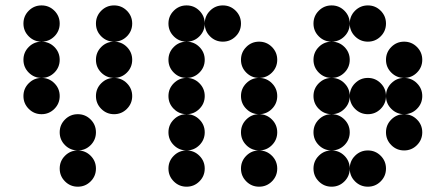

<svg xmlns="http://www.w3.org/2000/svg" viewBox="-20 -704 1681 724"><path d="M205.1 -615.2Q205.1 -586.9 185.1 -566.9Q165 -546.9 136.7 -546.9Q108.4 -546.9 88.4 -566.9Q68.4 -586.9 68.4 -615.2Q68.4 -643.6 88.4 -663.6Q108.4 -683.6 136.7 -683.6Q165 -683.6 185.1 -663.6Q205.1 -643.6 205.1 -615.2ZM478.5 -615.2Q478.5 -586.9 458.5 -566.9Q438.5 -546.9 410.2 -546.9Q381.8 -546.9 361.8 -566.9Q341.8 -586.9 341.8 -615.2Q341.8 -643.6 361.8 -663.6Q381.8 -683.6 410.2 -683.6Q438.5 -683.6 458.5 -663.6Q478.5 -643.6 478.5 -615.2ZM205.1 -478.5Q205.1 -450.2 185.1 -430.2Q165 -410.2 136.7 -410.2Q108.4 -410.2 88.4 -430.2Q68.4 -450.2 68.4 -478.5Q68.4 -506.8 88.4 -526.9Q108.4 -546.9 136.7 -546.9Q165 -546.9 185.1 -526.9Q205.1 -506.8 205.1 -478.5ZM478.5 -478.5Q478.5 -450.2 458.5 -430.2Q438.5 -410.2 410.2 -410.2Q381.8 -410.2 361.8 -430.2Q341.8 -450.2 341.8 -478.5Q341.8 -506.8 361.8 -526.9Q381.8 -546.9 410.2 -546.9Q438.5 -546.9 458.5 -526.9Q478.5 -506.8 478.5 -478.5ZM205.1 -341.8Q205.1 -313.5 185.1 -293.5Q165 -273.4 136.7 -273.4Q108.4 -273.4 88.4 -293.5Q68.4 -313.5 68.4 -341.8Q68.4 -370.1 88.4 -390.1Q108.4 -410.2 136.7 -410.2Q165 -410.2 185.1 -390.1Q205.1 -370.1 205.1 -341.8ZM478.5 -341.8Q478.5 -313.5 458.5 -293.5Q438.5 -273.4 410.2 -273.4Q381.8 -273.4 361.8 -293.5Q341.8 -313.5 341.8 -341.8Q341.8 -370.1 361.8 -390.1Q381.8 -410.2 410.2 -410.2Q438.5 -410.2 458.5 -390.1Q478.5 -370.1 478.5 -341.8ZM341.8 -205.1Q341.8 -176.8 321.8 -156.7Q301.8 -136.7 273.4 -136.7Q245.1 -136.7 225.1 -156.7Q205.1 -176.8 205.1 -205.1Q205.1 -233.4 225.1 -253.4Q245.1 -273.4 273.4 -273.4Q301.8 -273.4 321.8 -253.4Q341.8 -233.4 341.8 -205.1ZM341.8 -68.4Q341.8 -40 321.8 -20Q301.8 0 273.4 0Q245.1 0 225.1 -20Q205.1 -40 205.1 -68.4Q205.1 -96.7 225.1 -116.7Q245.1 -136.7 273.4 -136.7Q301.8 -136.7 321.8 -116.7Q341.8 -96.7 341.8 -68.4Z M752 -615.2Q752 -586.9 731.9 -566.9Q711.9 -546.9 683.6 -546.9Q655.3 -546.9 635.3 -566.9Q615.2 -586.9 615.2 -615.2Q615.2 -643.6 635.3 -663.6Q655.3 -683.6 683.6 -683.6Q711.9 -683.6 731.9 -663.6Q752 -643.6 752 -615.2ZM888.7 -615.2Q888.7 -586.9 868.7 -566.9Q848.6 -546.9 820.3 -546.9Q792 -546.9 772 -566.9Q752 -586.9 752 -615.2Q752 -643.6 772 -663.6Q792 -683.6 820.3 -683.6Q848.6 -683.6 868.7 -663.6Q888.7 -643.6 888.7 -615.2ZM752 -478.5Q752 -450.2 731.9 -430.2Q711.9 -410.2 683.6 -410.2Q655.3 -410.2 635.3 -430.2Q615.2 -450.2 615.2 -478.5Q615.2 -506.8 635.3 -526.9Q655.3 -546.9 683.6 -546.9Q711.9 -546.9 731.9 -526.9Q752 -506.8 752 -478.5ZM1025.4 -478.5Q1025.4 -450.2 1005.4 -430.2Q985.4 -410.2 957 -410.2Q928.7 -410.2 908.7 -430.2Q888.7 -450.2 888.7 -478.5Q888.7 -506.8 908.7 -526.9Q928.7 -546.9 957 -546.9Q985.4 -546.9 1005.4 -526.9Q1025.4 -506.8 1025.4 -478.5ZM752 -341.8Q752 -313.5 731.9 -293.5Q711.9 -273.4 683.6 -273.4Q655.3 -273.4 635.3 -293.5Q615.2 -313.5 615.2 -341.8Q615.2 -370.1 635.3 -390.1Q655.3 -410.2 683.6 -410.2Q711.9 -410.2 731.9 -390.1Q752 -370.1 752 -341.8ZM1025.4 -341.8Q1025.4 -313.5 1005.4 -293.5Q985.4 -273.4 957 -273.4Q928.7 -273.4 908.7 -293.5Q888.7 -313.5 888.7 -341.8Q888.7 -370.1 908.7 -390.1Q928.7 -410.2 957 -410.2Q985.4 -410.2 1005.4 -390.1Q1025.4 -370.1 1025.4 -341.8ZM752 -205.1Q752 -176.8 731.9 -156.7Q711.9 -136.7 683.6 -136.7Q655.3 -136.7 635.3 -156.7Q615.2 -176.8 615.2 -205.1Q615.2 -233.4 635.3 -253.4Q655.3 -273.4 683.6 -273.4Q711.9 -273.4 731.9 -253.4Q752 -233.4 752 -205.1ZM1025.4 -205.1Q1025.4 -176.8 1005.4 -156.7Q985.4 -136.7 957 -136.7Q928.7 -136.7 908.7 -156.7Q888.7 -176.8 888.7 -205.1Q888.7 -233.4 908.7 -253.4Q928.7 -273.4 957 -273.4Q985.4 -273.4 1005.4 -253.4Q1025.4 -233.4 1025.4 -205.1ZM752 -68.4Q752 -40 731.9 -20Q711.9 0 683.6 0Q655.3 0 635.3 -20Q615.2 -40 615.2 -68.4Q615.2 -96.7 635.3 -116.7Q655.3 -136.7 683.6 -136.7Q711.9 -136.7 731.9 -116.7Q752 -96.7 752 -68.4ZM1025.4 -68.4Q1025.4 -40 1005.4 -20Q985.4 0 957 0Q928.7 0 908.7 -20Q888.7 -40 888.7 -68.4Q888.7 -96.7 908.7 -116.7Q928.7 -136.7 957 -136.7Q985.4 -136.7 1005.4 -116.7Q1025.4 -96.7 1025.4 -68.4Z M1298.8 -615.2Q1298.8 -586.9 1278.8 -566.9Q1258.8 -546.9 1230.5 -546.9Q1202.1 -546.9 1182.1 -566.9Q1162.1 -586.9 1162.1 -615.2Q1162.1 -643.6 1182.1 -663.6Q1202.1 -683.6 1230.5 -683.6Q1258.8 -683.6 1278.8 -663.6Q1298.8 -643.6 1298.8 -615.2ZM1435.5 -615.2Q1435.5 -586.9 1415.5 -566.9Q1395.5 -546.9 1367.2 -546.9Q1338.9 -546.9 1318.8 -566.9Q1298.8 -586.9 1298.8 -615.2Q1298.8 -643.6 1318.8 -663.6Q1338.9 -683.6 1367.2 -683.6Q1395.5 -683.6 1415.5 -663.6Q1435.5 -643.6 1435.5 -615.2ZM1298.8 -478.5Q1298.8 -450.2 1278.8 -430.2Q1258.8 -410.2 1230.5 -410.2Q1202.1 -410.2 1182.1 -430.2Q1162.1 -450.2 1162.1 -478.5Q1162.1 -506.8 1182.1 -526.9Q1202.1 -546.9 1230.5 -546.9Q1258.8 -546.9 1278.8 -526.9Q1298.8 -506.8 1298.8 -478.5ZM1572.3 -478.5Q1572.3 -450.2 1552.2 -430.2Q1532.2 -410.2 1503.9 -410.2Q1475.6 -410.2 1455.6 -430.2Q1435.5 -450.2 1435.5 -478.5Q1435.5 -506.8 1455.6 -526.9Q1475.6 -546.9 1503.9 -546.9Q1532.2 -546.9 1552.2 -526.9Q1572.3 -506.8 1572.3 -478.5ZM1298.8 -341.8Q1298.8 -313.5 1278.8 -293.5Q1258.8 -273.4 1230.5 -273.4Q1202.1 -273.4 1182.1 -293.5Q1162.1 -313.5 1162.1 -341.8Q1162.1 -370.1 1182.1 -390.1Q1202.1 -410.2 1230.5 -410.2Q1258.8 -410.2 1278.8 -390.1Q1298.8 -370.1 1298.8 -341.8ZM1572.3 -341.8Q1572.3 -313.5 1552.2 -293.5Q1532.2 -273.4 1503.9 -273.4Q1475.6 -273.4 1455.6 -293.5Q1435.5 -313.5 1435.5 -341.8Q1435.5 -370.1 1455.6 -390.1Q1475.6 -410.2 1503.9 -410.2Q1532.2 -410.2 1552.2 -390.1Q1572.3 -370.1 1572.3 -341.8ZM1298.8 -205.1Q1298.8 -176.8 1278.8 -156.7Q1258.8 -136.7 1230.5 -136.7Q1202.1 -136.7 1182.1 -156.7Q1162.1 -176.8 1162.1 -205.1Q1162.1 -233.4 1182.1 -253.4Q1202.1 -273.4 1230.5 -273.4Q1258.8 -273.4 1278.8 -253.4Q1298.8 -233.4 1298.8 -205.1ZM1572.3 -205.1Q1572.3 -176.8 1552.2 -156.7Q1532.2 -136.7 1503.9 -136.7Q1475.6 -136.7 1455.6 -156.7Q1435.5 -176.8 1435.5 -205.1Q1435.5 -233.4 1455.6 -253.4Q1475.6 -273.4 1503.9 -273.4Q1532.2 -273.4 1552.2 -253.4Q1572.3 -233.4 1572.3 -205.1ZM1298.8 -68.4Q1298.8 -40 1278.8 -20Q1258.8 0 1230.5 0Q1202.1 0 1182.1 -20Q1162.1 -40 1162.1 -68.4Q1162.1 -96.7 1182.1 -116.7Q1202.1 -136.7 1230.5 -136.7Q1258.8 -136.7 1278.8 -116.7Q1298.8 -96.7 1298.8 -68.4ZM1435.5 -68.4Q1435.5 -40 1415.5 -20Q1395.5 0 1367.2 0Q1338.9 0 1318.8 -20Q1298.8 -40 1298.8 -68.4Q1298.8 -96.7 1318.8 -116.7Q1338.9 -136.7 1367.2 -136.7Q1395.5 -136.7 1415.5 -116.7Q1435.5 -96.7 1435.5 -68.4ZM1435.5 -341.8Q1435.5 -313.5 1415.5 -293.5Q1395.5 -273.4 1367.2 -273.4Q1338.9 -273.4 1318.8 -293.5Q1298.8 -313.5 1298.8 -341.8Q1298.8 -370.1 1318.8 -390.1Q1338.9 -410.2 1367.2 -410.2Q1395.5 -410.2 1415.5 -390.1Q1435.5 -370.1 1435.5 -341.8Z"/></svg>

Font: DatDot
Style: Bold
Weight: 700
Designer: GGBot
Version: 1.00